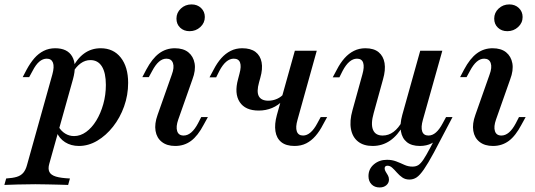

<svg xmlns="http://www.w3.org/2000/svg" viewBox="-89 -644 2400 862"><path d="M-69.4 186.3 -61.3 157.3Q-32.3 155.6 -13.7 150Q4.8 144.4 15.7 131.5Q26.6 118.5 32.3 96.8L146 -309.7Q155.6 -344.4 148.8 -362.5Q141.9 -380.6 121 -380.6Q103.2 -380.6 87.5 -367.3Q71.8 -354 57.3 -325.8L41.9 -297.6H12.9L30.6 -331.5Q46.8 -361.3 65.3 -382.7Q83.9 -404 107.3 -415.7Q130.6 -427.4 158.9 -427.4Q213.7 -427.4 235.1 -390.3Q256.5 -353.2 238.7 -288.7L132.3 91.1Q125.8 113.7 132.7 127.8Q139.5 141.9 162.1 148.8Q184.7 155.6 225 157.3L216.9 186.3Q201.6 185.5 177.4 185.1Q153.2 184.7 125.4 183.9Q97.6 183.1 69.4 183.1Q28.2 183.1 -9.7 184.3Q-47.6 185.5 -69.4 186.3ZM265.3 11.3Q229.8 11.3 203.2 -5.6Q176.6 -22.6 165.3 -51.6L174.2 -75Q185.5 -55.6 203.6 -44.4Q221.8 -33.1 243.5 -33.1Q271.8 -33.1 297.6 -51.6Q323.4 -70.2 343.1 -102.4Q362.9 -134.7 374.6 -176.2Q386.3 -217.7 386.3 -262.9Q386.3 -316.9 368.5 -345.6Q350.8 -374.2 316.9 -374.2Q293.5 -374.2 273.4 -359.7Q253.2 -345.2 237.1 -317.7L233.9 -333.1Q255.6 -379.8 288.3 -403.6Q321 -427.4 362.9 -427.4Q420.2 -427.4 453.2 -385.5Q486.3 -343.5 486.3 -271.8Q486.3 -216.9 468.1 -166.1Q450 -115.3 418.5 -75.4Q387.1 -35.5 347.6 -12.1Q308.1 11.3 265.3 11.3Z M697.6 11.3Q660.5 11.3 637.5 -6.9Q614.5 -25 609.3 -56.5Q604 -87.9 618.5 -128.2L682.3 -308.9Q694.4 -341.1 687.5 -360.9Q680.6 -380.6 658.1 -380.6Q640.3 -380.6 624.6 -366.9Q608.9 -353.2 594.4 -325.8L579 -297.6H550L567.7 -331.5Q594.4 -381.5 625.4 -404.4Q656.5 -427.4 696 -427.4Q733.9 -427.4 756.5 -409.3Q779 -391.1 784.7 -359.7Q790.3 -328.2 775 -287.9L711.3 -107.3Q700 -75 706.5 -55.2Q712.9 -35.5 735.5 -35.5Q771 -35.5 800 -90.3L814.5 -118.5H844.4L825.8 -84.7Q799.2 -33.9 768.5 -11.3Q737.9 11.3 697.6 11.3ZM762.1 -504Q736.3 -504 719.8 -519.8Q703.2 -535.5 703.2 -560.5Q703.2 -587.1 723 -605.6Q742.7 -624.2 771 -624.2Q796.8 -624.2 813.7 -608.1Q830.6 -591.9 830.6 -567.7Q830.6 -541.1 810.5 -522.6Q790.3 -504 762.1 -504Z M1233.1 11.3Q1195.2 11.3 1173.8 -6Q1152.4 -23.4 1147.6 -54.8Q1142.7 -86.3 1154 -127.4L1234.7 -416.1H1333.1L1246.8 -106.5Q1237.1 -73.4 1243.5 -54.4Q1250 -35.5 1271.8 -35.5Q1288.7 -35.5 1304.8 -49.2Q1321 -62.9 1335.5 -90.3L1350.8 -118.5H1379.8L1361.3 -84.7Q1346 -54.8 1327.4 -33.5Q1308.9 -12.1 1285.9 -0.4Q1262.9 11.3 1233.1 11.3ZM1072.6 -147.6Q1012.1 -147.6 987.1 -185.9Q962.1 -224.2 979.8 -288.7L986.3 -313.7Q995.2 -346 988.7 -363.3Q982.3 -380.6 960.5 -380.6Q942.7 -380.6 926.6 -366.9Q910.5 -353.2 896 -325.8L881.5 -296.8H851.6L870.2 -331.5Q885.5 -361.3 904.4 -382.7Q923.4 -404 946.8 -415.7Q970.2 -427.4 998.4 -427.4Q1036.3 -427.4 1058.1 -410.9Q1079.8 -394.4 1085.5 -364.5Q1091.1 -334.7 1079.8 -295.2L1074.2 -275Q1062.1 -232.3 1073 -212.1Q1083.9 -191.9 1116.1 -191.9Q1136.3 -191.9 1155.2 -200.4Q1174.2 -208.9 1187.1 -225L1181.5 -193.5Q1160.5 -171 1132.7 -159.3Q1104.8 -147.6 1072.6 -147.6Z M1615.3 197.6Q1592.7 197.6 1579 183.5Q1565.3 169.4 1565.3 146.8Q1565.3 114.5 1589.5 94Q1613.7 73.4 1648.4 73.4Q1671 73.4 1689.9 80.6Q1708.9 87.9 1726.2 96Q1743.5 104 1762.9 104Q1778.2 104 1789.1 97.2Q1800 90.3 1812.1 72.2Q1824.2 54 1842.3 19.8Q1860.5 -14.5 1889.5 -69.4L1925.8 -86.3Q1885.5 -8.1 1858.9 41.1Q1832.3 90.3 1814.1 116.5Q1796 142.7 1781.5 152.4Q1766.9 162.1 1749.2 162.1Q1730.6 162.1 1717.3 152.8Q1704 143.5 1693.1 131Q1682.3 118.5 1672.2 109.3Q1662.1 100 1650.8 100Q1637.9 100 1637.9 112.1Q1637.9 119.4 1642.7 127Q1647.6 134.7 1652.4 143.1Q1657.3 151.6 1657.3 162.1Q1657.3 177.4 1645.6 187.5Q1633.9 197.6 1615.3 197.6ZM1583.9 11.3Q1543.5 11.3 1518.5 -8.5Q1493.5 -28.2 1486.7 -64.5Q1479.8 -100.8 1493.5 -149.2L1537.9 -309.7Q1547.6 -343.5 1541.5 -362.1Q1535.5 -380.6 1513.7 -380.6Q1496 -380.6 1479.8 -366.9Q1463.7 -353.2 1449.2 -325.8L1434.7 -296.8H1404.8L1423.4 -331.5Q1438.7 -361.3 1457.7 -382.7Q1476.6 -404 1500 -415.7Q1523.4 -427.4 1551.6 -427.4Q1589.5 -427.4 1610.9 -409.7Q1632.3 -391.9 1637.5 -360.9Q1642.7 -329.8 1630.6 -287.9L1588.7 -136.3Q1575 -87.9 1585.5 -61.7Q1596 -35.5 1629 -35.5Q1655.6 -35.5 1677.8 -52Q1700 -68.5 1717.7 -100.8L1722.6 -83.1Q1696.8 -36.3 1662.1 -12.5Q1627.4 11.3 1583.9 11.3ZM1796 11.3Q1758.9 11.3 1737.5 -6Q1716.1 -23.4 1710.9 -54.8Q1705.6 -86.3 1716.9 -127.4L1797.6 -416.1H1896.8L1809.7 -106.5Q1800 -72.6 1806.5 -54Q1812.9 -35.5 1834.7 -35.5Q1852.4 -35.5 1868.1 -49.2Q1883.9 -62.9 1898.4 -90.3L1913.7 -118.5H1942.7L1925 -84.7Q1909.7 -54.8 1890.7 -33.5Q1871.8 -12.1 1848.8 -0.4Q1825.8 11.3 1796 11.3Z M2124.2 11.3Q2087.1 11.3 2064.1 -6.9Q2041.1 -25 2035.9 -56.5Q2030.6 -87.9 2045.2 -128.2L2108.9 -308.9Q2121 -341.1 2114.1 -360.9Q2107.3 -380.6 2084.7 -380.6Q2066.9 -380.6 2051.2 -366.9Q2035.5 -353.2 2021 -325.8L2005.6 -297.6H1976.6L1994.4 -331.5Q2021 -381.5 2052 -404.4Q2083.1 -427.4 2122.6 -427.4Q2160.5 -427.4 2183.1 -409.3Q2205.6 -391.1 2211.3 -359.7Q2216.9 -328.2 2201.6 -287.9L2137.9 -107.3Q2126.6 -75 2133.1 -55.2Q2139.5 -35.5 2162.1 -35.5Q2197.6 -35.5 2226.6 -90.3L2241.1 -118.5H2271L2252.4 -84.7Q2225.8 -33.9 2195.2 -11.3Q2164.5 11.3 2124.2 11.3ZM2188.7 -504Q2162.9 -504 2146.4 -519.8Q2129.8 -535.5 2129.8 -560.5Q2129.8 -587.1 2149.6 -605.6Q2169.4 -624.2 2197.6 -624.2Q2223.4 -624.2 2240.3 -608.1Q2257.3 -591.9 2257.3 -567.7Q2257.3 -541.1 2237.1 -522.6Q2216.9 -504 2188.7 -504Z"/></svg>

Font: Playfair 5pt SemiExpanded Light SemiBold
Style: Italic
Weight: 600
Italic angle: -15.6°
Version: Version 2.001;gftools[0.9.30]